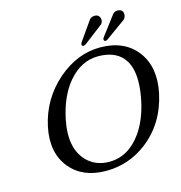

<svg xmlns="http://www.w3.org/2000/svg" viewBox="-121 -943 1000 1061"><g transform="rotate(-15 379.0 -412.5)"><path d="M676.3 -792Q672.9 -779.3 665 -772L548.3 -688Q543.9 -685.5 539.6 -685.1Q530.3 -685.1 529.3 -694.3Q529.3 -696.8 529.3 -698.2Q530.8 -703.1 535.2 -709L617.7 -817.9Q628.4 -829.6 643.6 -830.1Q674.8 -830.1 676.8 -802.7Q677.2 -796.9 676.3 -792ZM546.4 -796.9Q543 -783.7 535.2 -777.8L430.2 -697.3Q419.9 -690.4 414.6 -689.9Q403.3 -691.4 404.3 -702.1Q406.2 -708 409.2 -712.9L486.8 -823.2Q498 -835 516.6 -835Q537.6 -835 545.4 -814.9Q547.9 -805.7 546.4 -796.9ZM475.6 -613.8Q377.9 -613.8 303.7 -525.9Q240.7 -450.2 214.4 -327.1Q180.2 -165.5 259.8 -84Q310.1 -34.2 386.2 -34.2Q496.1 -34.2 571.3 -139.6Q620.1 -209.5 642.1 -310.1Q691.9 -544.9 559.1 -599.6Q522.5 -613.8 475.6 -613.8ZM749 -329.1Q713.9 -164.6 590.3 -69.3Q486.3 9.8 356.9 9.8Q222.7 9.8 151.4 -77.1Q78.1 -168 107.9 -310.1Q140.1 -460.4 255.9 -561.5Q367.7 -657.7 498 -658.2Q637.7 -658.2 709 -564.9Q778.8 -472.2 749 -329.1Z"/></g></svg>

Font: Linux Biolinum Capitals O
Style: Italic Samll Caps
Weight: 400
Italic angle: -12°
Designer: Philipp H. Poll
Foundry: Philipp H. Poll
Version: Version 0.6.2